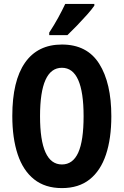

<svg xmlns="http://www.w3.org/2000/svg" viewBox="-20 -953 633 983"><path d="M550 -358Q550 -244 522.5 -161.5Q495 -79 439 -34.5Q383 10 297 10Q211 10 154.5 -35Q98 -80 70.5 -163Q43 -246 43 -359Q43 -539 108 -632Q173 -725 297 -725Q426 -725 488 -626.5Q550 -528 550 -358ZM185 -358Q185 -111 297 -111Q353 -111 380.5 -171.5Q408 -232 408 -358Q408 -606 297 -606Q185 -606 185 -358ZM463 -924Q450 -905 426 -878Q402 -851 375 -823Q348 -795 325 -773H232V-786Q258 -826 278 -862.5Q298 -899 314 -933H463Z"/></svg>

Font: Noto Sans Armenian ExtraCondensed
Style: Bold
Weight: 700
Width: 2
Designer: Monotype Design Team
Foundry: Monotype Imaging Inc.
Version: Version 2.008; ttfautohint (v1.8.4.7-5d5b)